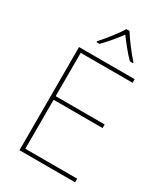

<svg xmlns="http://www.w3.org/2000/svg" viewBox="-228 -1143 1005 1151"><g transform="rotate(30 275.0 -567.5)"><path d="M317 -1042H295C271 -1001 216 -932 179 -891V-885H200C237 -922 278 -972 306 -1010C334 -972 373 -922 410 -885H431V-891C394 -932 341 -1001 317 -1042ZM488 -93V-118H129V-457H468V-482H129V-782H488V-807H103V-93Z"/></g></svg>

Font: Noto Sans Telugu UI Thin
Style: Regular
Weight: 100
Designer: Jelle Bosma - Monotype Design Team
Foundry: Monotype Imaging Inc.
Version: Version 2.005